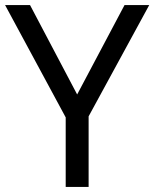

<svg xmlns="http://www.w3.org/2000/svg" viewBox="-20 -734 606 754"><path d="M283 -363 469 -714H566L328 -277V0H238V-273L0 -714H98Z"/></svg>

Font: hexbangla15
Style: Regular
Weight: 400
Designer: Jelle Bosma - Monotype Design Team
Foundry: Monotype Imaging Inc.
Version: Version 2.006